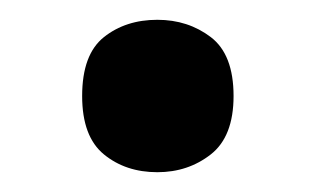

<svg xmlns="http://www.w3.org/2000/svg" viewBox="-20 -449 319 194"><path d="M63 -352Q63 -394 85 -411.5Q107 -429 139 -429Q170 -429 193 -411.5Q216 -394 216 -352Q216 -311 193 -293Q170 -275 139 -275Q107 -275 85 -293Q63 -311 63 -352Z"/></svg>

Font: Noto Sans Kannada SemiBold
Style: Regular
Weight: 600
Designer: Jelle Bosma - Monotype Design Team
Foundry: Monotype Imaging Inc.
Version: Version 2.005; ttfautohint (v1.8.4.7-5d5b)